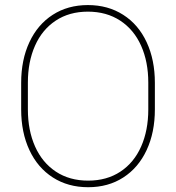

<svg xmlns="http://www.w3.org/2000/svg" viewBox="-20 -741 706 770"><path d="M601.1 -302.2Q601.1 -210 568.1 -139.2Q535.2 -68.4 474.6 -29.3Q414.1 9.8 333.5 9.8Q252.9 9.8 191.9 -29.3Q130.9 -68.4 97.9 -139.2Q64.9 -210 64.9 -302.2V-408.7Q64.9 -501 97.9 -571.8Q130.9 -642.6 191.4 -681.6Q252 -720.7 332.5 -720.7Q413.1 -720.7 474.1 -681.6Q535.2 -642.6 568.1 -571.8Q601.1 -501 601.1 -408.7ZM574.7 -409.7Q574.7 -493.2 545.9 -557.6Q517.1 -622.1 462.2 -658.2Q407.2 -694.3 332.5 -694.3Q257.8 -694.3 203.4 -658.2Q148.9 -622.1 120.4 -557.6Q91.8 -493.2 91.8 -409.7V-302.2Q91.8 -218.3 120.6 -153.6Q149.4 -88.9 204.1 -52.7Q258.8 -16.6 333.5 -16.6Q408.2 -16.6 462.9 -52.7Q517.6 -88.9 546.1 -153.6Q574.7 -218.3 574.7 -302.2Z"/></svg>

Font: Mardoto Thin
Style: Regular
Weight: 250
Designer: Christian Robertson, Vahan Hovhannisyan
Foundry: Google
Version: Version 1.000